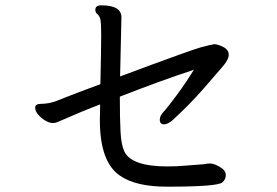

<svg xmlns="http://www.w3.org/2000/svg" viewBox="-20 -720 1040 721"><path d="M607 -19Q490 -19 431 -60Q355 -111 355 -269L356 -328Q290 -303 199 -263Q189 -258 178 -258Q166 -258 150.5 -267Q135 -276 123.5 -289.5Q112 -303 112 -315Q112 -330 133 -330Q165 -330 194.5 -342Q224 -354 269 -371Q314 -388 357 -404Q360 -541 360 -589Q360 -637 356.5 -649Q353 -661 345.5 -667Q338 -673 338 -683Q338 -700 360 -700Q436 -700 436 -655L431 -433Q702 -534 736.5 -543Q771 -552 784 -554Q798 -554 818.5 -543.5Q839 -533 839 -514Q839 -497 817 -471Q795 -445 742.5 -385Q690 -325 625 -266Q608 -253 596 -253Q580 -253 580 -271Q580 -285 594.5 -300.5Q609 -316 643.5 -362.5Q678 -409 708 -458Q586 -418 430 -357Q430 -277 432.5 -227Q435 -177 447 -151Q474 -95 609 -95Q643 -95 676.5 -98Q710 -101 728.5 -102Q747 -103 752.5 -104.5Q758 -106 768 -106Q789 -106 816 -86Q828 -76 828 -62Q828 -47 815 -35Q797 -19 607 -19Z"/></svg>

Font: LXGW WenKai Lite Medium
Style: Regular
Weight: 500
Designer: LXGW / Fontworks Inc.
Foundry: LXGW / Fontworks Inc.
Version: Version 1.511; March 25, 2025